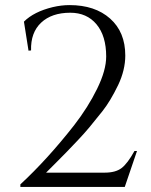

<svg xmlns="http://www.w3.org/2000/svg" viewBox="-20 -734 593 754"><path d="M253 -714Q353 -714 412.5 -661Q472 -608 472 -516Q472 -459 444 -400Q413 -336 382 -297Q351 -258 331 -234Q311 -210 285 -182.5Q259 -155 240.5 -136Q222 -117 197.5 -92.5Q173 -68 161 -56H391Q434 -56 457.5 -74Q481 -92 508 -141H518L470 0H60V-10Q166 -108 271 -242Q326 -313 361.5 -385.5Q397 -458 397 -512Q397 -593 359 -638.5Q321 -684 256 -684Q183 -684 141.5 -645Q100 -606 102 -536L92 -535L74 -649Q113 -688 187 -706Q221 -714 253 -714Z"/></svg>

Font: Cinzel
Style: Regular
Weight: 400
Designer: Natanael Gama
Version: Version 1.001;PS 001.001;hotconv 1.0.56;makeotf.lib2.0.21325